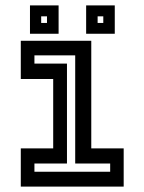

<svg xmlns="http://www.w3.org/2000/svg" viewBox="-20 -691 535 711"><path d="M57 0V-141.5H177V-398.5H57V-540H318V-141.5H438V0ZM107.5 -55H388V-85.5H258.5V-486H107.5V-455.5H228V-85.5H107.5ZM299 -566V-671H405V-566ZM91 -566V-671H197V-566ZM132.5 -606H154V-630.5H132.5ZM341.5 -606H362.5V-630.5H341.5Z"/></svg>

Font: Tourney SemiBold
Style: Regular
Weight: 600
Version: Version 1.015